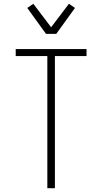

<svg xmlns="http://www.w3.org/2000/svg" viewBox="-20 -994 540 1014"><path d="M230 0V-698H63V-735H437V-698H270V0ZM223 -815 124 -952 156 -974 250 -850 344 -974 376 -952 277 -815Z"/></svg>

Font: Iosevka SS18 Extralight
Style: Regular
Weight: 200
Monospace: yes
Designer: Belleve Invis
Foundry: Belleve Invis
Version: Version 25.1.1; ttfautohint (v1.8.4)